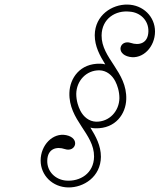

<svg xmlns="http://www.w3.org/2000/svg" viewBox="-20 -717 699 841"><path d="M398 -155C487 -153 531 -219 533 -282C537 -403 424 -461 425 -562C426 -636 487 -673 548 -666C594 -663 631 -628 630 -580C629 -526 588 -517 553 -529C505 -545 484 -481 547 -468C606 -456 659 -512 659 -579C659 -644 607 -696 538 -697C471 -698 396 -651 395 -563C395 -514 417 -474 441 -435C434 -437 427 -438 419 -438C330 -440 286 -374 284 -311C280 -190 393 -132 392 -31C391 43 330 79 269 74C223 70 186 35 187 -13C188 -67 229 -76 264 -64C312 -48 333 -112 270 -125C211 -137 158 -81 158 -14C158 51 210 103 279 104C346 105 421 58 422 -30C422 -79 400 -119 376 -158C383 -156 390 -155 398 -155ZM314 -306C315 -363 358 -410 416 -409C447 -408 471 -388 485 -361C490 -351 494 -341 497 -330C501 -316 503 -301 503 -287C502 -230 459 -183 401 -184C370 -185 346 -205 332 -232C327 -242 323 -252 320 -263C316 -277 314 -292 314 -306Z"/></svg>

Font: Louise
Style: Regular
Weight: 400
Designer: Ange Degheest & Luna Delabre & Camille Depalle
Foundry: Velvetyne Type Foundry
Version: Version 1.000;FEAKit 1.0